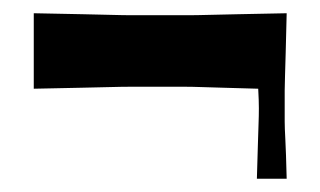

<svg xmlns="http://www.w3.org/2000/svg" viewBox="-20 -378 484 290"><path d="M31 -358Q79 -357 106 -356.5Q133 -356 149.5 -355.5Q166 -355 182 -355Q198 -355 221 -355Q246 -355 261.5 -355Q277 -355 294 -355.5Q311 -356 338.5 -356.5Q366 -357 413 -358Q412 -320 411.5 -298Q411 -276 410.5 -263.5Q410 -251 410 -241.5Q410 -232 410 -219Q410 -204 410 -194.5Q410 -185 411 -167Q412 -149 413 -108H368Q369 -140 369.5 -159Q370 -178 370.5 -190.5Q371 -203 371 -214.5Q371 -226 370 -244Q337 -245 317 -245.5Q297 -246 283.5 -246.5Q270 -247 256.5 -247Q243 -247 222 -247Q196 -247 180 -247Q164 -247 147 -246.5Q130 -246 103.5 -245.5Q77 -245 31 -244Z"/></svg>

Font: Ojuju
Style: Bold
Weight: 700
Designer: Chisaokwu Joboson, Mirko Velimirovic
Foundry: Udi Foundry
Version: Version 1.000